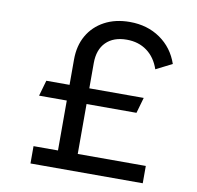

<svg xmlns="http://www.w3.org/2000/svg" viewBox="-83 -842 950 928"><g transform="rotate(10 392.0 -378.5)"><path d="M126 0V-85H246V-330H110L132 -407H246V-531Q246 -599 275 -649.5Q304 -700 357 -728.5Q410 -757 481 -757Q567 -757 630.5 -713Q694 -669 720 -593L641 -553Q622 -609 580.5 -639.5Q539 -670 481 -670Q416 -670 379.5 -633.5Q343 -597 343 -531V-407H610L588 -330H343V-85H677V0Z"/></g></svg>

Font: Plus Jakarta Text
Style: Regular
Weight: 400
Designer: Gumpita Rahayu
Foundry: Tokotype Studio
Version: Version 1.000